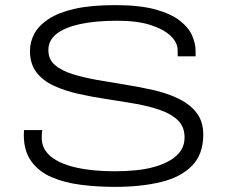

<svg xmlns="http://www.w3.org/2000/svg" viewBox="-20 -718 884 750"><path d="M429 12Q361 12 297 4Q233 -4 182.5 -25.5Q132 -47 102.5 -87.5Q73 -128 73 -191Q73 -198 73.5 -203Q74 -208 74 -210H145Q144 -204 143.5 -197Q143 -190 143 -179Q143 -137 177 -108Q211 -79 275.5 -64Q340 -49 428 -49Q471 -49 511.5 -53Q552 -57 586 -67Q620 -77 646 -92.5Q672 -108 686.5 -130Q701 -152 701 -181Q701 -222 676 -247Q651 -272 607.5 -287.5Q564 -303 510 -312.5Q456 -322 399 -330.5Q342 -339 288 -351Q234 -363 190.5 -383Q147 -403 122 -436Q97 -469 97 -519Q97 -554 114 -586Q131 -618 169.5 -643.5Q208 -669 271.5 -683.5Q335 -698 430 -698Q526 -698 587.5 -681Q649 -664 683.5 -636.5Q718 -609 731 -578Q744 -547 744 -519V-498H674V-521Q674 -551 647.5 -577Q621 -603 569 -620Q517 -637 438 -637Q351 -637 291 -623.5Q231 -610 200 -585Q169 -560 169 -522Q169 -486 194.5 -464Q220 -442 263.5 -428.5Q307 -415 360.5 -405.5Q414 -396 471 -387Q528 -378 582 -365.5Q636 -353 679.5 -331.5Q723 -310 748.5 -276.5Q774 -243 774 -192Q774 -116 730.5 -71Q687 -26 609 -7Q531 12 429 12Z"/></svg>

Font: Archivo Expanded ExtraLight
Style: Regular
Weight: 250
Width: 7
Designer: Hector Gatti
Foundry: Omnibus-Type
Version: Version 2.001